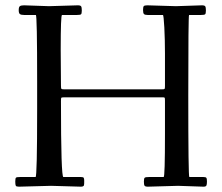

<svg xmlns="http://www.w3.org/2000/svg" viewBox="-20 -692 831 718"><path d="M170.9 2.9 51 6.1Q41 6.1 39.1 2.6Q37.1 -1 37.1 -13.2Q37.1 -25.4 39.9 -27.7Q42.7 -30 54.9 -30H113Q118.9 -30 118.9 -284.9V-387Q118.9 -636 114 -636H70.1Q59.3 -636 54.7 -639.2Q50 -642.3 50 -654.1Q50 -665.8 54.4 -668.9Q58.8 -672.1 70.1 -672.1L163.1 -668.9L271 -672.1Q281 -672.1 283.4 -668.2Q285.9 -664.3 285.9 -652.5Q285.9 -640.6 282.7 -638.3Q279.5 -636 267.1 -636H211.9Q207 -636 207 -504.9L208 -373Q208 -361.8 209.5 -359.9Q210.9 -357.9 220 -357.9H585Q594 -357.9 595.5 -359.5Q596.9 -361.1 596.9 -370.1V-491.9Q596.9 -542.5 594.5 -589.2Q592 -636 589.1 -636H532Q522.2 -636 518.6 -639.3Q514.9 -642.6 514.9 -654.3Q514.9 -666 517.7 -669.1Q520.5 -672.1 531 -672.1L637.9 -668.9L735.1 -672.1Q745.1 -672.1 747.6 -668.2Q750 -664.3 750 -652.5Q750 -640.6 746.7 -638.3Q743.4 -636 731 -636H687Q684.1 -636 684.1 -333Q684.1 -30 688 -30H741Q749.5 -30 751.7 -26.9Q753.9 -23.7 753.9 -12.8Q753.9 -2 751.7 2.1Q749.5 6.1 741 6.1L646 2.9L533 6.1Q522.9 6.1 520.5 2.3Q518.1 -1.5 518.1 -13.3Q518.1 -25.1 521.4 -27.6Q524.7 -30 537.1 -30H592Q596.9 -30 596.9 -191.9V-315.9Q596.9 -324.5 595.9 -326.2Q595 -327.9 591.1 -327.9H217Q210.2 -327.9 209.1 -326.2Q208 -324.5 208 -314Q208 -30 217 -30H283Q291.3 -30 293.1 -27Q294.9 -23.9 294.9 -16.1Q294.9 -8.3 294.8 -6Q294.7 -3.7 294.2 -0.6Q293.7 2.4 292.5 3.4Q289.3 6.1 283 6.1Z"/></svg>

Font: Fanwood Text
Style: Regular
Weight: 400
Version: Version 1.1001